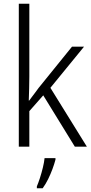

<svg xmlns="http://www.w3.org/2000/svg" viewBox="-20 -780 485 1021"><path d="M136 -373Q136 -341 135 -309Q134 -277 133 -245H135Q143 -256 151.5 -267Q160 -278 168.5 -289.5Q177 -301 185 -312L363 -532H427L248 -313L442 0H378L210 -273L136 -189V0H80V-760H136ZM275 69Q269 92 259 119Q249 146 236 172.5Q223 199 207 221H176V211Q183 195 192 167.5Q201 140 208 111Q215 82 217 61H275Z"/></svg>

Font: Noto Sans Hebrew SemiCondensed Light
Style: Regular
Weight: 300
Width: 4
Designer: Monotype Design Team
Foundry: Monotype Imaging Inc.
Version: Version 2.003